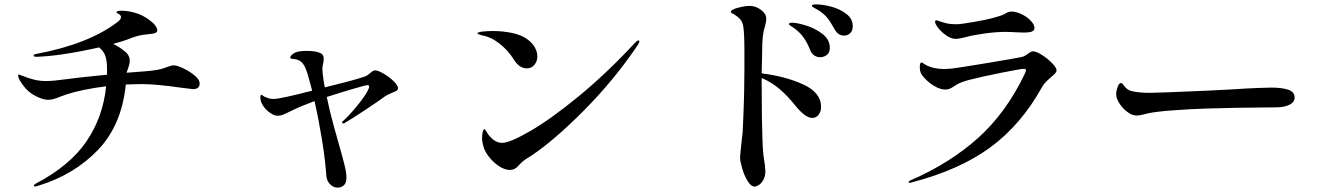

<svg xmlns="http://www.w3.org/2000/svg" viewBox="-20 -817 6040 879"><path d="M894 -435Q894 -421 886 -415Q878 -409 863 -409Q861 -409 813 -415Q694 -432 631 -432Q604 -432 556 -430Q537 -243 427.5 -129.5Q318 -16 153 34Q144 37 141 37Q139 37 137 36Q135 35 135 33Q135 28 145 23Q299 -58 375 -168.5Q451 -279 466 -422Q356 -408 285 -385L260 -376Q223 -360 200 -360Q174 -360 135.5 -381.5Q97 -403 69 -452Q63 -463 63 -471Q63 -476 66 -476Q67 -476 77 -472Q112 -458 137.5 -452Q163 -446 191 -446Q224 -446 280 -454Q327 -461 470 -475V-502Q470 -537 462.5 -560Q455 -583 434 -600Q256 -560 146 -557Q134 -557 134 -563Q134 -568 146 -570Q385 -615 518 -716Q534 -728 534 -739Q534 -747 523.5 -753Q513 -759 513 -760Q513 -768 536 -768Q561 -768 593 -760Q632 -750 666 -724Q700 -698 700 -677Q700 -670 690.5 -666Q681 -662 656 -660Q631 -658 612 -653Q593 -648 563 -636Q545 -629 498 -616Q526 -603 555 -579Q574 -562 574 -540Q574 -524 565 -500Q561 -491 560 -484L637 -490Q707 -495 733 -506Q740 -508 753 -513Q766 -518 775 -518Q790 -518 819.5 -504Q849 -490 871.5 -471Q894 -452 894 -435Z M1802 -414Q1802 -406 1796 -402Q1790 -398 1777 -393Q1753 -383 1744 -377Q1719 -358 1654 -315Q1589 -272 1563 -257Q1556 -252 1551 -252Q1546 -252 1546 -256Q1546 -261 1554 -266Q1597 -307 1633.5 -356Q1670 -405 1670 -421Q1670 -427 1661 -427Q1654 -427 1597.5 -410.5Q1541 -394 1476 -373Q1490 -304 1508.5 -238.5Q1527 -173 1530 -162Q1550 -92 1558 -58.5Q1566 -25 1566 -4Q1566 21 1554 31.5Q1542 42 1526 42Q1506 42 1491 26.5Q1476 11 1474 -12Q1469 -86 1454 -178Q1439 -270 1420 -354Q1360 -332 1325 -315L1300 -303Q1284 -295 1273 -291Q1262 -287 1251 -287Q1236 -287 1217 -300Q1198 -313 1185 -332Q1172 -351 1172 -370Q1172 -383 1177 -383Q1179 -383 1184.5 -378.5Q1190 -374 1197 -372Q1213 -364 1232 -364Q1264 -364 1409 -402Q1392 -469 1382 -496Q1373 -521 1360 -533Q1347 -545 1323 -547Q1317 -547 1313 -548.5Q1309 -550 1309 -554Q1309 -561 1321 -570Q1333 -579 1347 -581Q1360 -584 1382 -584Q1425 -584 1444 -575Q1462 -569 1462 -547Q1462 -535 1457 -515Q1456 -510 1456 -499Q1456 -483 1462 -445L1467 -417L1487 -422Q1617 -454 1654 -468Q1660 -470 1674 -482Q1689 -495 1697 -495Q1710 -495 1736 -480Q1762 -465 1782 -445.5Q1802 -426 1802 -414Z M2332 -545Q2306 -587 2266 -618Q2226 -649 2183 -656Q2166 -661 2166 -664Q2166 -670 2189 -672.5Q2212 -675 2237 -675Q2282 -675 2325 -666Q2368 -657 2396 -636Q2417 -620 2428.5 -600Q2440 -580 2440 -559Q2440 -537 2427 -520.5Q2414 -504 2392 -504Q2357 -504 2332 -545ZM2187 -184Q2187 -201 2190 -213Q2193 -225 2197 -226Q2201 -226 2207.5 -213.5Q2214 -201 2226 -189Q2250 -163 2279 -163Q2314 -163 2407.5 -217Q2501 -271 2628.5 -375.5Q2756 -480 2888 -622Q2898 -632 2903 -632Q2907 -632 2907 -628Q2907 -621 2898 -608Q2790 -449 2654 -312Q2518 -175 2415 -106Q2409 -102 2396 -94Q2383 -86 2374 -78.5Q2365 -71 2355 -60Q2338 -39 2314 -39Q2291 -39 2265 -56Q2239 -73 2219 -98.5Q2199 -124 2193 -147Q2187 -167 2187 -184Z M3884 -697Q3884 -676 3872 -665Q3860 -654 3845 -654Q3816 -654 3801 -683Q3781 -719 3766.5 -736.5Q3752 -754 3727 -770Q3719 -775 3712 -778.5Q3705 -782 3701 -785Q3697 -788 3697 -791Q3697 -797 3716 -797Q3746 -797 3785.5 -786.5Q3825 -776 3854.5 -753.5Q3884 -731 3884 -697ZM3739 -328Q3739 -306 3727.5 -291.5Q3716 -277 3699 -277Q3668 -277 3624 -330Q3587 -377 3549.5 -409Q3512 -441 3467 -460V-447Q3467 -338 3468 -284Q3470 -150 3475 -108Q3484 -50 3484 -34Q3484 -12 3476 4Q3468 20 3456 28.5Q3444 37 3435 37Q3418 37 3402.5 11.5Q3387 -14 3377.5 -47Q3368 -80 3368 -97Q3368 -104 3372 -140Q3378 -192 3380 -212Q3382 -242 3383.5 -291.5Q3385 -341 3386 -364L3387 -412Q3388 -443 3388 -502V-582Q3388 -665 3383 -694Q3380 -716 3369.5 -728Q3359 -740 3340 -752Q3337 -753 3331.5 -756Q3326 -759 3326 -762Q3326 -773 3358.5 -781.5Q3391 -790 3411 -790Q3447 -790 3475 -762Q3488 -749 3488 -730Q3488 -717 3483 -700Q3475 -675 3472 -648.5Q3469 -622 3469 -568L3467 -481Q3575 -468 3657 -430.5Q3739 -393 3739 -328ZM3779 -598Q3779 -576 3765.5 -565.5Q3752 -555 3734 -555Q3720 -555 3707.5 -563.5Q3695 -572 3689 -588Q3676 -621 3659.5 -644.5Q3643 -668 3616 -688Q3611 -692 3601.5 -697.5Q3592 -703 3592 -707Q3592 -713 3607 -713Q3628 -713 3669.5 -700.5Q3711 -688 3745 -662Q3779 -636 3779 -598Z M4316 -652Q4280 -676 4264 -706Q4261 -712 4261 -718Q4261 -724 4267 -724Q4270 -724 4279 -720.5Q4288 -717 4296 -715Q4298 -714 4314.5 -710Q4331 -706 4355 -706Q4372 -706 4391 -709Q4499 -725 4551 -742Q4567 -746 4583 -755Q4589 -759 4595.5 -761.5Q4602 -764 4611 -764Q4632 -764 4657 -752Q4682 -740 4699 -722Q4716 -704 4716 -689Q4716 -678 4705 -673Q4694 -668 4666 -668L4636 -669Q4602 -671 4582 -671Q4540 -671 4486.5 -663.5Q4433 -656 4401 -647Q4396 -646 4381.5 -642.5Q4367 -639 4355 -639Q4338 -639 4316 -652ZM4140 16Q4140 12 4148 9Q4331 -71 4459 -186.5Q4587 -302 4671 -478Q4673 -483 4675 -487.5Q4677 -492 4677 -495Q4677 -502 4667 -502Q4655 -502 4564.5 -484Q4474 -466 4420 -452Q4378 -441 4360.5 -430Q4343 -419 4340 -417Q4325 -407 4307 -407Q4283 -407 4252.5 -426Q4222 -445 4200 -475Q4191 -487 4191 -510Q4191 -531 4199 -531Q4201 -531 4207 -527Q4213 -523 4218 -520Q4252 -501 4303 -501Q4313 -501 4337 -503Q4364 -506 4500 -528.5Q4636 -551 4657 -556Q4671 -559 4686 -571Q4701 -582 4709 -582Q4724 -582 4750 -565.5Q4776 -549 4796.5 -528Q4817 -507 4817 -495Q4817 -488 4811 -481.5Q4805 -475 4793 -465Q4790 -462 4775.5 -449Q4761 -436 4751 -419Q4655 -246 4514 -142.5Q4373 -39 4154 18Q4149 20 4145 20Q4143 20 4141.5 19Q4140 18 4140 16Z M5142 -304Q5123 -317 5106.5 -341Q5090 -365 5090 -387Q5090 -400 5096.5 -418.5Q5103 -437 5112 -437Q5118 -437 5124 -427Q5140 -404 5161 -400Q5192 -392 5244 -392Q5283 -392 5508 -402Q5632 -408 5690 -412Q5713 -413 5746 -414.5Q5779 -416 5801 -416Q5847 -416 5877 -406.5Q5907 -397 5907 -369Q5907 -351 5887 -339.5Q5867 -328 5835 -326Q5831 -326 5816 -325.5Q5801 -325 5769 -325Q5722 -325 5643.5 -323.5Q5565 -322 5500 -320Q5435 -318 5352.5 -312Q5270 -306 5235 -298L5215 -293Q5195 -288 5186 -288Q5174 -288 5164 -291.5Q5154 -295 5142 -304Z"/></svg>

Font: Shippori Mincho SemiBold
Style: Regular
Weight: 600
Designer: FONTDASU
Foundry: FONTDASU / Google Inc. / but / Adobe
Version: Version 3.110; ttfautohint (v1.8.3)